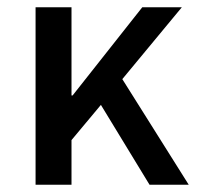

<svg xmlns="http://www.w3.org/2000/svg" viewBox="-20 -509 548 529"><path d="M78 0V-489H177V-246H180L372 -489H481L317 -291L500 0H392L258 -220L177 -123V0Z"/></svg>

Font: Source Sans 3 ExtraLight Medium
Style: Regular
Weight: 500
Version: Version 3.052;hotconv 1.1.0;makeotfexe 2.6.0